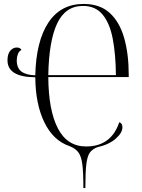

<svg xmlns="http://www.w3.org/2000/svg" viewBox="-20 -744 722 974"><path d="M403 210Q403 130 397.5 88.5Q392 47 376.5 27.5Q361 8 332 -3Q250 -31 205 -123.5Q160 -216 159 -352Q18 -353 18 -438Q18 -470 32 -486.5Q46 -503 65 -503Q82 -503 89 -491Q76 -484 70.5 -469Q65 -454 65 -438Q65 -398 89.5 -380.5Q114 -363 159 -362Q163 -535 225.5 -629.5Q288 -724 404 -724Q487 -724 537 -678Q587 -632 610 -551Q633 -470 633 -366V-353H225Q226 -185 273.5 -93Q321 -1 417 -1Q544 -1 585 -124Q601 -119 601 -98Q601 -70 566.5 -40Q532 -10 473 3Q448 13 435.5 30.5Q423 48 418 89Q413 130 413 210ZM568 -363Q567 -468 552 -547Q537 -626 500.5 -670Q464 -714 401 -714Q312 -714 270 -625Q228 -536 225 -363Z"/></svg>

Font: Noto Serif Display Condensed Light
Style: Regular
Weight: 300
Width: 3
Designer: Monotype Design Team
Foundry: Monotype Imaging Inc.
Version: Version 2.009